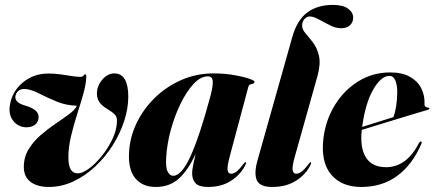

<svg xmlns="http://www.w3.org/2000/svg" viewBox="-20 -752 1769 782"><path d="M502.5 -359Q502.5 -310.5 485.8 -259Q469 -207.5 438.8 -159.8Q408.5 -112 367.8 -73.8Q327 -35.5 278.8 -13Q230.5 9.5 178.5 9.5Q132 9.5 104.5 -11.2Q77 -32 77 -72Q77 -112 96.5 -144Q116 -176 145.5 -201.5Q175 -227 206 -248Q237 -269 261.2 -286.8Q285.5 -304.5 293 -321.5Q249 -322.5 210.5 -338.5Q172 -354.5 140.2 -370.8Q108.5 -387 85 -389.5Q65 -391 55 -382Q45 -373 43 -361.5Q38 -335 81 -322.5Q109.5 -314.5 124.2 -302.2Q139 -290 137 -270.5Q135 -253 121.5 -243.2Q108 -233.5 88.5 -233.5Q55 -233.5 34.2 -259.5Q13.5 -285.5 20.5 -325Q29.5 -380 73.2 -416.2Q117 -452.5 176.5 -452.5Q210.5 -452.5 248.8 -445.8Q287 -439 308 -439Q316 -439 320 -444.2Q324 -449.5 327.5 -449.5Q331.5 -449.5 331.5 -440.5Q331 -412 320 -372.2Q309 -332.5 294.5 -287.5Q280 -242.5 269.2 -197Q258.5 -151.5 258.5 -112Q258.5 -46.5 295 -46Q315 -45.5 341.5 -64.8Q368 -84 393.2 -115Q418.5 -146 436.2 -182Q454 -218 456 -251.5Q458.5 -274.5 448.2 -285Q438 -295.5 421 -305.5Q393 -322 383 -338.8Q373 -355.5 375 -379Q377.5 -406.5 398.5 -429.8Q419.5 -453 446 -453Q474.5 -453 488.5 -428.5Q502.5 -404 502.5 -359Z M916.5 -118Q904.5 -73 907 -58.8Q909.5 -44.5 921.5 -44.5Q931.5 -44.5 943 -53Q954.5 -61.5 971.5 -84Q977.5 -92 980 -91.5Q984.5 -91.5 979 -79Q959.5 -40.5 920.8 -15.5Q882 9.5 827 9.5Q791.5 9.5 777 -5.2Q762.5 -20 762.5 -46.5Q762.5 -58.5 766.8 -80Q771 -101.5 777 -126Q747 -60 709 -25.2Q671 9.5 614.5 9.5Q560 9.5 531 -26Q502 -61.5 505.5 -128Q508 -190.5 535.5 -248.8Q563 -307 610 -353Q657 -399 718.2 -426Q779.5 -453 850 -453Q894 -453 932 -446.5Q970 -440 993.2 -432Q1016.5 -424 1016.5 -419.5Q1016.5 -411 1005.2 -409.8Q994 -408.5 991.5 -398.5ZM657 -112.5Q654 -69.5 663 -52.8Q672 -36 685.5 -36Q720.5 -36 758 -120.2Q795.5 -204.5 838.5 -366Q847.5 -401 846.5 -421Q845.5 -441 826 -441Q797 -441 768.2 -410Q739.5 -379 715.2 -329.2Q691 -279.5 675.5 -222.2Q660 -165 657 -112.5Z M1335.5 -732Q1377.5 -732 1398 -716.5Q1418.5 -701 1418.5 -680Q1418.5 -661.5 1405.5 -649.2Q1392.5 -637 1369.5 -637Q1347.5 -637 1323.8 -649Q1300 -661 1278.2 -673Q1256.5 -685 1241.5 -685Q1229 -685 1219.8 -674Q1210.5 -663 1210.5 -648.5Q1210.5 -632 1224.8 -615.8Q1239 -599.5 1255.2 -578.2Q1271.5 -557 1279 -524.8Q1286.5 -492.5 1273.5 -444L1181 -115Q1169 -72 1172 -58.2Q1175 -44.5 1186.5 -44.5Q1196.5 -44.5 1208.2 -53Q1220 -61.5 1237 -84Q1243 -92 1245 -91.5Q1250 -91.5 1244 -79Q1225 -40.5 1185 -15.5Q1145 9.5 1089 9.5Q1038.5 9.5 1026.2 -17.5Q1014 -44.5 1028 -96L1170 -599.5Q1189.5 -670 1231.2 -701Q1273 -732 1335.5 -732Z M1696 -166Q1659.5 -81 1598 -35.8Q1536.5 9.5 1451.5 9.5Q1370.5 9.5 1328 -41.8Q1285.5 -93 1297.5 -190.5Q1307 -264.5 1344.5 -325Q1382 -385.5 1440.2 -421.2Q1498.5 -457 1569.5 -457Q1618.5 -457 1650 -439Q1681.5 -421 1696 -391.8Q1710.5 -362.5 1709 -329Q1707.5 -315.5 1723 -314Q1729 -313 1729 -310Q1729.5 -307 1723.5 -305Q1715 -302.5 1685.5 -293.8Q1656 -285 1615.2 -272.5Q1574.5 -260 1531.8 -247Q1489 -234 1453.5 -223Q1445.5 -150 1470.5 -110.5Q1495.5 -71 1553 -71Q1593 -71 1627 -95.2Q1661 -119.5 1687 -170.5Q1691 -176.5 1694.5 -175.5Q1700 -174.5 1696 -166ZM1566 -443Q1532.5 -443 1500.2 -387.5Q1468 -332 1455 -235Q1488 -245.5 1523.2 -256.5Q1558.5 -267.5 1582.5 -275Q1589 -292.5 1593.2 -317.8Q1597.5 -343 1598 -375Q1598 -406.5 1590 -424.8Q1582 -443 1566 -443Z"/></svg>

Font: Fraunces 144pt
Style: Bold Italic
Weight: 700
Italic angle: -16°
Version: Version 1.000;[b76b70a41]